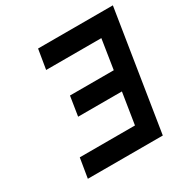

<svg xmlns="http://www.w3.org/2000/svg" viewBox="-160 -838 951 976"><g transform="rotate(-30 315.5 -350.0)"><path d="M520 0H80L99 -115H423L452 -298H195L213 -412H470L497 -585H173L192 -700H631Z"/></g></svg>

Font: Unageo
Style: SemiBold-Italic
Weight: 600
Designer: Richard Sepsi
Foundry: Richard Sepsi
Version: Version 2.000